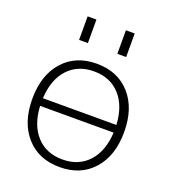

<svg xmlns="http://www.w3.org/2000/svg" viewBox="-136 -833 837 943"><g transform="rotate(20 283.0 -361.5)"><path d="M360 -610V-733H406V-610ZM160 -610V-733H206V-610ZM108 -63Q43 -136 43 -260Q43 -384 108 -457Q173 -530 283 -530Q393 -530 458 -457Q523 -384 523 -260Q523 -136 458 -63Q393 10 283 10Q173 10 108 -63ZM91 -240Q96 -142 147 -86Q198 -30 283 -30Q368 -30 419 -86Q470 -142 475 -240ZM91 -280H475Q470 -378 419 -434Q368 -490 283 -490Q198 -490 147 -434Q96 -378 91 -280Z"/></g></svg>

Font: M PLUS 1p Light
Style: Regular
Weight: 300
Version: Version 1.061